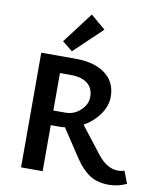

<svg xmlns="http://www.w3.org/2000/svg" viewBox="-99 -997 898 1085"><g transform="rotate(10 350.5 -454.5)"><path d="M424 -848 264 -696 205 -743 339 -920ZM674 -83 701 -12Q651 11 601 11Q535 11 491 -17Q447 -45 407 -104L300 -266Q282 -264 273 -264H219V0H95V-658H293Q400 -658 462.5 -611.5Q525 -565 525 -480Q525 -428 490.5 -379Q456 -330 401 -299L519 -147Q574 -77 637 -77Q658 -77 674 -83ZM219 -348H289Q338 -348 374.5 -382.5Q411 -417 411 -459Q411 -509 377.5 -536Q344 -563 282 -563H219Z"/></g></svg>

Font: EauTest
Style: Bold
Weight: 700
Designer: Christian Thalmann (Catharsis Fonts)
Version: Version 0.001;PS 000.001;hotconv 1.0.88;makeotf.lib2.5.64775